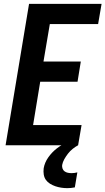

<svg xmlns="http://www.w3.org/2000/svg" viewBox="-20 -755 548 998"><path d="M9 0 131 -735H508L490 -630H239L206 -435H400L383 -330H189L152 -105H404L386 0ZM330 223Q314 223 298 220.5Q282 218 267.5 213Q253 208 240 200Q227 192 218.5 180Q210 168 207.5 152.5Q205 137 207 120Q212 90 231 63Q250 36 276 16Q302 -4 331.5 -16.5Q361 -29 391 -34L386 0Q371 8 357.5 19Q344 30 333.5 43.5Q323 57 314.5 72Q306 87 303 103Q302 112 305 121Q308 130 315.5 135.5Q323 141 332.5 143Q342 145 352 145Q360 145 367 144Q374 143 382 141L369 219Q359 221 349 222Q339 223 330 223Z"/></svg>

Font: Iosevka SS04 Extrabold
Style: Italic
Weight: 800
Italic angle: -9°
Monospace: yes
Designer: Belleve Invis
Foundry: Belleve Invis
Version: Version 19.0.0; ttfautohint (v1.8.4)